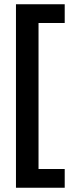

<svg xmlns="http://www.w3.org/2000/svg" viewBox="-20 -722 351 902"><path d="M55 -702H284V-614H161V72H284V160H55Z"/></svg>

Font: Noto Sans Syriac Eastern SemiBold
Style: Regular
Weight: 600
Designer: Patrick Giasson and the Monotype Design Team
Foundry: Monotype Imaging Inc.
Version: Version 3.001